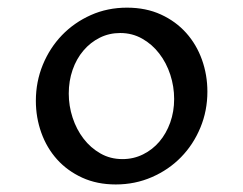

<svg xmlns="http://www.w3.org/2000/svg" viewBox="-20 -745 632 499"><path d="M280.8 -265.6Q232.4 -265.6 193.8 -283.2Q155.3 -300.8 128.4 -330.6Q101.6 -360.4 87.4 -399.9Q73.2 -439.5 73.2 -482.9Q73.2 -532.7 91.3 -576.7Q109.4 -620.6 141.1 -653.6Q172.9 -686.5 216.1 -705.8Q259.3 -725.1 310.1 -725.1Q359.4 -725.1 398.2 -707.3Q437 -689.5 463.9 -659.4Q490.7 -629.4 504.9 -589.8Q519 -550.3 519 -506.8Q519 -457 500.7 -413.1Q482.4 -369.1 450.4 -336.4Q418.5 -303.7 374.8 -284.7Q331.1 -265.6 280.8 -265.6ZM298.3 -331.5Q327.1 -331.5 351.8 -343.8Q376.5 -356 394.3 -377Q412.1 -397.9 422.4 -426.5Q432.6 -455.1 432.6 -487.8Q432.6 -520 422.6 -550.8Q412.6 -581.5 394 -605.7Q375.5 -629.9 349.6 -644.5Q323.7 -659.2 292.5 -659.2Q263.7 -659.2 239.3 -647Q214.8 -634.8 196.8 -613.5Q178.7 -592.3 168.7 -563.5Q158.7 -534.7 158.7 -502Q158.7 -469.7 168.7 -439.2Q178.7 -408.7 197 -384.8Q215.3 -360.8 241 -346.2Q266.6 -331.5 298.3 -331.5Z"/></svg>

Font: Proza Libre
Style: Regular
Weight: 400
Designer: Jasper de Waard
Foundry: Jasper de Waard
Version: Version 1.001; ttfautohint (v1.4.1.8-43bc)